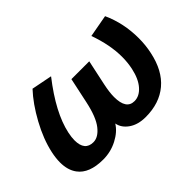

<svg xmlns="http://www.w3.org/2000/svg" viewBox="-96 -772 1040 1040"><g transform="rotate(-45 424.5 -252.0)"><path d="M534.2 19Q476.1 19 438 -7.3Q399.9 -33.7 392.6 -73.2Q368.2 -33.7 317.4 -7.3Q266.6 19 209 19Q102.1 19 59.6 -39.1Q31.7 -76.7 31.7 -135.7Q31.7 -168.5 40 -207Q57.6 -288.6 105.5 -376.2Q153.3 -463.9 209 -523.4L327.6 -500Q204.6 -342.8 178.2 -217.8Q171.9 -188 171.9 -165Q171.9 -85 237.3 -85Q275.4 -85 309.3 -127.9Q343.3 -170.9 363.3 -265.1L394.5 -411.1H531.2L500 -265.1Q489.3 -214.4 489.3 -179.2Q489.3 -85 552.2 -85Q590.3 -85 621.1 -119.9Q651.9 -154.8 665.5 -217.8Q674.3 -258.3 674.3 -302.2Q674.3 -394.5 636.2 -500L764.6 -523.4Q809.6 -425.3 809.6 -309.6Q809.6 -256.8 798.8 -207Q775.4 -95.2 707.5 -38.1Q639.6 19 534.2 19Z"/></g></svg>

Font: Cadman
Style: Bold Italic
Weight: 700
Italic angle: -12°
Designer: Paul James MIller
Foundry: High-Logic / Made with FontCreator
Version: Version 2.114;March 28, 2021;FontCreator 13.0.0.2683 64-bit